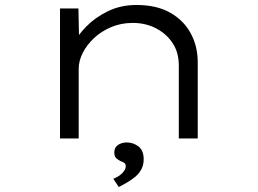

<svg xmlns="http://www.w3.org/2000/svg" viewBox="-20 -556 1036 771"><path d="M221 0V-522H295L298 -373L271 -374Q290 -412 326 -449Q362 -486 413.5 -511Q465 -536 528 -536Q609 -536 663.5 -505Q718 -474 746 -422Q774 -370 774 -307V0H698V-294Q698 -345 673.5 -382.5Q649 -420 607 -442Q565 -464 513 -464Q466 -464 426 -447Q386 -430 357 -402.5Q328 -375 312 -343Q296 -311 296 -280V0H259Q244 0 234.5 0Q225 0 221 0ZM457 195 435 162Q450 156 461 148Q472 140 478.5 130Q485 120 485 112Q485 101 477.5 97Q470 93 464 91Q456 87 447.5 80Q439 73 439 56Q439 36 454 26Q469 16 489 16Q515 16 536 32Q557 48 557 84Q557 107 547 125Q537 143 520.5 156Q504 169 487.5 178.5Q471 188 457 195Z"/></svg>

Font: Lexend Zetta Light
Style: Regular
Weight: 300
Designer: Bonnie Shaver-Troup, Thomas Jockin
Foundry: Lexend
Version: Version 1.007